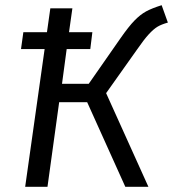

<svg xmlns="http://www.w3.org/2000/svg" viewBox="-20 -720 667 740"><path d="M506 -526 389 -361 552 0H463L316 -326H208L163 0H77L152 -531H61L70 -596H161L174 -688H259L246 -596H336L328 -531H237L219 -397H322L444 -572Q476 -618 498.5 -641Q521 -664 543 -676Q565 -688 603 -700L627 -633Q602 -626 587 -617Q572 -608 553.5 -588Q535 -568 506 -526Z"/></svg>

Font: Fira Sans Book
Style: Italic
Weight: 350
Italic angle: -8°
Designer: bBox Type GmbH & Carrois Corporate GbR & Edenspiekermann AG
Foundry: bBox Type GmbH & Carrois Corporate GbR & Edenspiekermann AG
Version: Version 4.301